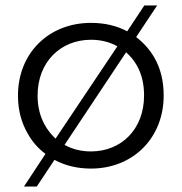

<svg xmlns="http://www.w3.org/2000/svg" viewBox="-20 -614 667 705"><path d="M314 5C468 5 581 -107 581 -263C581 -316 570 -362 547 -402C530 -432 507 -457 480 -478L557 -594H510L447 -499C408 -520 363 -530 314 -530C160 -530 46 -420 46 -263C46 -211 58 -165 81 -125C98 -94 120 -69 147 -49L68 71H115L180 -27C219 -6 264 5 314 5ZM184 -105C169 -119 155 -136 144 -156C127 -187 118 -222 118 -263C118 -387 203 -468 314 -468C350 -468 382 -460 411 -444ZM314 -58C278 -58 246 -66 217 -82L443 -422C459 -408 473 -391 484 -371C501 -340 509 -304 509 -263C509 -140 426 -58 314 -58Z"/></svg>

Font: Montserrat Z
Style: Regular
Weight: 400
Designer: Julieta Ulanovsky
Foundry: Julieta Ulanovsky
Version: Version 8.000